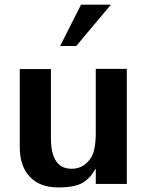

<svg xmlns="http://www.w3.org/2000/svg" viewBox="-20 -800 635 834"><path d="M461.9 -779.8 311 -600.1H241.2L332 -779.8ZM232.9 14.2H233.9Q152.8 14.2 109.4 -32.2Q65.9 -78.6 65.9 -160.2V-500H201.2V-200.2Q201.2 -66.9 291 -66.9Q329.1 -66.9 355.7 -91.6Q382.3 -116.2 389.2 -150.9Q396 -180.2 396 -222.2V-501H530.8V-1H396V-67.9Q391.6 -61.5 385.5 -52.2Q379.4 -43 377.7 -40.5Q376 -38.1 371.3 -32.7Q366.7 -27.3 361.8 -23.2Q356.9 -19 348.1 -12.2Q314.5 14.2 232.9 14.2Z"/></svg>

Font: Perun
Style: Bold
Weight: 700
Foundry: Copyright (c) Stefan Peev, Context Ltd, 2016
Version: Version 1.0000